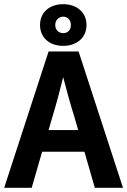

<svg xmlns="http://www.w3.org/2000/svg" viewBox="-22 -901 610 921"><path d="M130 0 180 -173H383L433 0H568L355 -654H211L-2 0ZM281 -681C346 -681 393 -720 393 -781C393 -842 346 -881 281 -881C216 -881 170 -842 170 -781C170 -720 216 -681 281 -681ZM211 -277 231 -346C249 -405 266 -469 281 -531C297 -469 314 -407 333 -346L353 -277ZM281 -821C302 -821 318 -805 318 -781C318 -756 302 -742 281 -742C261 -742 243 -756 243 -781C243 -805 261 -821 281 -821Z"/></svg>

Font: Source Sans Pro SemBd
Style: Regular
Weight: 700
Designer: Paul D. Hunt
Foundry: Adobe Systems Incorporated
Version: Version 2.020;PS 2.0;hotconv 1.0.86;makeotf.lib2.5.63406